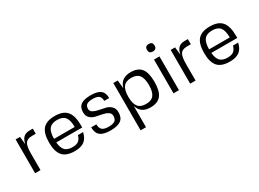

<svg xmlns="http://www.w3.org/2000/svg" viewBox="-37 -1484 3315 2461"><g transform="rotate(-30 1620.5 -253.5)"><path d="M293 -510H340V-434H285Q213 -434 186.5 -393.5Q160 -353 160 -250V0H80V-500H145L157 -384Q169 -448 201 -479Q233 -510 293 -510Z M512 -206Q519 -124 554.5 -86.5Q590 -49 664 -49Q722 -49 753 -71.5Q784 -94 800 -149H876Q858 -66 807.5 -28Q757 10 664 10Q542 10 486.5 -52Q431 -114 431 -250Q431 -387 486 -448.5Q541 -510 664 -510Q786 -510 841 -445.5Q896 -381 896 -239V-206ZM816 -260Q816 -362 780 -406.5Q744 -451 663 -451Q583 -451 546.5 -406Q510 -361 510 -260Z M1079 -375Q1079 -339 1112 -320.5Q1145 -302 1191.5 -293.5Q1238 -285 1284.5 -274Q1331 -263 1364 -230.5Q1397 -198 1397 -143Q1397 -63 1348.5 -26.5Q1300 10 1193 10Q1090 10 1043 -28Q996 -66 996 -150H1073Q1073 -94 1101.5 -69Q1130 -44 1195 -44Q1260 -44 1288.5 -65Q1317 -86 1317 -134Q1317 -173 1284.5 -193.5Q1252 -214 1206 -222.5Q1160 -231 1113.5 -241.5Q1067 -252 1034.5 -282.5Q1002 -313 1002 -367Q1002 -442 1048 -476Q1094 -510 1195 -510Q1294 -510 1339 -474.5Q1384 -439 1384 -360H1311Q1311 -411 1284 -433.5Q1257 -456 1195 -456Q1133 -456 1106 -437Q1079 -418 1079 -375Z M1606 200H1605H1526V-500H1591L1604 -378Q1640 -510 1785 -510Q1893 -510 1942 -448Q1991 -386 1991 -250Q1991 -114 1942 -52Q1893 10 1785 10Q1642 10 1606 -115ZM1873 -103Q1909 -149 1909 -250Q1909 -351 1873 -397Q1837 -443 1757 -443Q1677 -443 1640.5 -397Q1604 -351 1604 -250Q1604 -149 1640.5 -103Q1677 -57 1757 -57Q1837 -57 1873 -103Z M2209 0H2128V-500H2209ZM2168 -707Q2198 -707 2211.5 -693.5Q2225 -680 2225 -651Q2225 -596 2168 -596Q2112 -596 2112 -651Q2112 -707 2168 -707Z M2588 -510H2635V-434H2580Q2508 -434 2481.5 -393.5Q2455 -353 2455 -250V0H2375V-500H2440L2452 -384Q2464 -448 2496 -479Q2528 -510 2588 -510Z M2807 -206Q2814 -124 2849.5 -86.5Q2885 -49 2959 -49Q3017 -49 3048 -71.5Q3079 -94 3095 -149H3171Q3153 -66 3102.5 -28Q3052 10 2959 10Q2837 10 2781.5 -52Q2726 -114 2726 -250Q2726 -387 2781 -448.5Q2836 -510 2959 -510Q3081 -510 3136 -445.5Q3191 -381 3191 -239V-206ZM3111 -260Q3111 -362 3075 -406.5Q3039 -451 2958 -451Q2878 -451 2841.5 -406Q2805 -361 2805 -260Z"/></g></svg>

Font: Fivo Sans Modern
Style: Regular
Weight: 400
Designer: Alexander Slobzheninov
Foundry: Alexander Slobzheninov
Version: 1.0